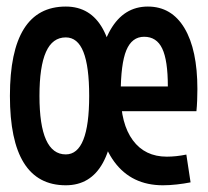

<svg xmlns="http://www.w3.org/2000/svg" viewBox="-20 -547 626 577"><path d="M177.7 9.8Q9.8 9.8 9.8 -258.8Q9.8 -527.3 177.7 -527.3Q326.2 -527.3 326.2 -258.8Q326.2 9.8 177.7 9.8ZM177.7 -83Q248 -83 248 -258.8Q248 -347.2 230.7 -390.9Q213.4 -434.6 177.7 -434.6Q137.7 -434.6 118.2 -390.9Q98.6 -347.2 98.6 -258.8Q98.6 -83 177.7 -83ZM469.7 9.8Q375.5 9.8 323.5 -60.8Q271.5 -131.3 271.5 -259.8Q271.5 -387.2 311.8 -457.3Q352.1 -527.3 424.3 -527.3Q495.6 -527.3 534.4 -462.4Q573.2 -397.5 573.2 -279.3Q573.2 -262.7 572.5 -245.1Q571.8 -227.5 570.3 -212.9H334V-287.1H484.4Q484.4 -365.7 467.5 -401.1Q450.7 -436.5 413.1 -436.5Q376.5 -436.5 359.6 -395.8Q342.8 -355 342.8 -264.6Q342.8 -174.8 379.2 -125.5Q415.5 -76.2 481.4 -76.2Q509.3 -76.2 540 -82.5L552.7 1Q533.2 4.9 511.5 7.3Q489.7 9.8 469.7 9.8Z"/></svg>

Font: Cascadia Code
Style: Regular
Weight: 400
Designer: Aaron Bell
Foundry: Saja Typeworks
Version: Version 2404.023